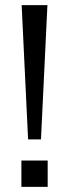

<svg xmlns="http://www.w3.org/2000/svg" viewBox="-20 -725 268 745"><path d="M89 -184 64 -705H164L139 -184ZM63 0V-102H165V0Z"/></svg>

Font: Nunito Sans 12pt ExtraLight 12pt
Style: Regular
Weight: 400
Version: Version 3.101;gftools[0.9.27]